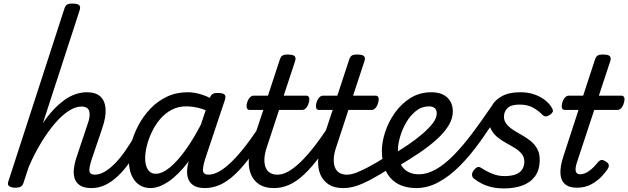

<svg xmlns="http://www.w3.org/2000/svg" viewBox="-20 -1035 3513 1074"><path d="M491 17Q449 17 426.5 1.5Q404 -14 397 -38.5Q390 -63 393.5 -92.5Q397 -122 406 -149L471 -344Q486 -384 479.5 -411.5Q473 -439 435 -439Q402 -439 364 -414.5Q326 -390 287 -344.5Q248 -299 210.5 -237.5Q173 -176 141 -102L111 -11Q107 2 97 8.5Q87 15 64 15Q48 15 34 8Q20 1 26 -18L339 -983Q345 -1003 354.5 -1009Q364 -1015 384 -1015Q415 -1015 423.5 -1005.5Q432 -996 425 -976L220 -346Q248 -388 278 -420Q308 -452 339 -474.5Q370 -497 402 -508Q434 -519 466 -519Q515 -519 541 -495.5Q567 -472 570.5 -427Q574 -382 552 -318L494 -147Q477 -96 480.5 -77Q484 -58 510 -58Q524 -58 531 -46.5Q538 -35 536 -20.5Q534 -6 523 5.5Q512 17 491 17Z M492 17Q478 17 471 5.5Q464 -6 466 -20.5Q468 -35 479 -46.5Q490 -58 511 -58Q537 -58 565.5 -74.5Q594 -91 623 -120.5Q652 -150 680.5 -191Q709 -232 737 -280Q744 -294 757.5 -292.5Q771 -291 780 -280.5Q789 -270 782 -257Q748 -190 713 -138.5Q678 -87 642 -52.5Q606 -18 569 -0.5Q532 17 492 17Z M822 17Q785 17 758 -1.5Q731 -20 716 -54.5Q701 -89 701 -135Q701 -181 714.5 -233Q728 -285 755 -335.5Q782 -386 821.5 -427.5Q861 -469 913.5 -494Q966 -519 1030 -519Q1070 -519 1113 -504.5Q1156 -490 1190 -466L1174 -397Q1127 -423 1090.5 -431.5Q1054 -440 1021 -440Q976 -440 939.5 -420.5Q903 -401 875.5 -368.5Q848 -336 829.5 -297Q811 -258 801.5 -219.5Q792 -181 792 -150Q792 -123 799 -103.5Q806 -84 819 -73.5Q832 -63 851 -63Q887 -63 930.5 -98.5Q974 -134 1022.5 -202.5Q1071 -271 1119 -368L1151 -328Q1093 -207 1034.5 -131Q976 -55 922 -19Q868 17 822 17ZM1127 17Q1084 17 1061.5 1.5Q1039 -14 1031.5 -38.5Q1024 -63 1027.5 -92.5Q1031 -122 1041 -149L1152 -483Q1159 -503 1168.5 -509Q1178 -515 1197 -515Q1228 -515 1236.5 -505.5Q1245 -496 1238 -476L1128 -147Q1112 -96 1116 -77Q1120 -58 1146 -58Q1160 -58 1166.5 -46.5Q1173 -35 1171 -20.5Q1169 -6 1158.5 5.5Q1148 17 1127 17Z M1127 17Q1113 17 1106 5.5Q1099 -6 1101 -20.5Q1103 -35 1114 -46.5Q1125 -58 1146 -58Q1173 -58 1204.5 -75Q1236 -92 1274.5 -129Q1313 -166 1359 -226Q1405 -286 1459 -373Q1468 -387 1481.5 -385Q1495 -383 1503 -372.5Q1511 -362 1504 -350Q1442 -243 1391 -172.5Q1340 -102 1295 -60Q1250 -18 1209 -0.5Q1168 17 1127 17Z M1510 17Q1462 17 1431 -3Q1400 -23 1385 -57Q1370 -91 1371.5 -134.5Q1373 -178 1388 -225L1453 -420H1376Q1365 -420 1361 -430Q1357 -440 1362 -460Q1368 -480 1378 -490Q1388 -500 1398 -500H1479L1544 -698Q1550 -718 1559.5 -724Q1569 -730 1589 -730Q1620 -730 1628.5 -720.5Q1637 -711 1630 -691L1567 -500H1693Q1704 -500 1708.5 -490.5Q1713 -481 1707 -460Q1702 -441 1692 -430.5Q1682 -420 1671 -420H1541L1474 -216Q1460 -176 1459 -146Q1458 -116 1466.5 -96.5Q1475 -77 1492 -67.5Q1509 -58 1531 -58Q1545 -58 1551.5 -46.5Q1558 -35 1556 -20.5Q1554 -6 1542.5 5.5Q1531 17 1510 17Z M1514 17Q1500 17 1493 5.5Q1486 -6 1488 -20.5Q1490 -35 1501 -46.5Q1512 -58 1533 -58Q1560 -58 1591.5 -75Q1623 -92 1661.5 -129Q1700 -166 1746 -226Q1792 -286 1846 -373Q1855 -387 1868.5 -385Q1882 -383 1890 -372.5Q1898 -362 1891 -350Q1829 -243 1778 -172.5Q1727 -102 1682 -60Q1637 -18 1596 -0.5Q1555 17 1514 17Z M1898 17Q1850 17 1819 -3Q1788 -23 1773 -57Q1758 -91 1759.5 -134.5Q1761 -178 1776 -225L1841 -420H1764Q1753 -420 1749 -430Q1745 -440 1750 -460Q1756 -480 1766 -490Q1776 -500 1786 -500H1867L1932 -698Q1938 -718 1947.5 -724Q1957 -730 1977 -730Q2008 -730 2016.5 -720.5Q2025 -711 2018 -691L1955 -500H2081Q2092 -500 2096.5 -490.5Q2101 -481 2095 -460Q2090 -441 2080 -430.5Q2070 -420 2059 -420H1929L1862 -216Q1848 -176 1847 -146Q1846 -116 1854.5 -96.5Q1863 -77 1880 -67.5Q1897 -58 1919 -58Q1933 -58 1939.5 -46.5Q1946 -35 1944 -20.5Q1942 -6 1930.5 5.5Q1919 17 1898 17Z M1902 17Q1888 17 1881 5.5Q1874 -6 1876 -20.5Q1878 -35 1889 -46.5Q1900 -58 1921 -58Q1943 -58 1971.5 -68.5Q2000 -79 2041.5 -101Q2083 -123 2142 -160Q2155 -168 2166 -163.5Q2177 -159 2182 -147Q2187 -135 2184.5 -121Q2182 -107 2168 -98Q2102 -56 2054 -30.5Q2006 -5 1970 6Q1934 17 1902 17Z M2177 -171Q2218 -195 2261 -224Q2304 -253 2340.5 -284Q2377 -315 2400 -344.5Q2423 -374 2423 -400Q2423 -422 2411 -431Q2399 -440 2380 -440Q2339 -440 2307 -414.5Q2275 -389 2252.5 -350.5Q2230 -312 2218 -270Q2206 -228 2206 -196Q2206 -163 2213.5 -137.5Q2221 -112 2236 -95Q2251 -78 2273 -69Q2295 -60 2324 -60Q2338 -60 2343.5 -48.5Q2349 -37 2347 -21.5Q2345 -6 2336 5.5Q2327 17 2312 17Q2245 17 2201.5 -9Q2158 -35 2137 -82Q2116 -129 2116 -191Q2116 -240 2134.5 -296.5Q2153 -353 2188.5 -403.5Q2224 -454 2275.5 -486.5Q2327 -519 2394 -519Q2430 -519 2456.5 -506.5Q2483 -494 2498 -470Q2513 -446 2513 -412Q2513 -373 2490.5 -335Q2468 -297 2427 -259Q2386 -221 2329.5 -182.5Q2273 -144 2205 -104Z M2308 17Q2298 17 2294.5 5.5Q2291 -6 2293 -21.5Q2295 -37 2302 -48.5Q2309 -60 2321 -60Q2370 -60 2419 -88Q2468 -116 2518 -167Q2568 -218 2620 -287Q2672 -356 2727 -437Q2736 -450 2751 -448Q2766 -446 2776 -436Q2786 -426 2779 -414Q2723 -323 2666.5 -244Q2610 -165 2551.5 -106.5Q2493 -48 2432.5 -15.5Q2372 17 2308 17Z M2801 19Q2761 19 2729.5 11.5Q2698 4 2674 -8.5Q2650 -21 2631 -36Q2622 -43 2620.5 -55Q2619 -67 2629 -81Q2639 -95 2649.5 -99.5Q2660 -104 2673 -95Q2702 -76 2734.5 -63Q2767 -50 2801 -50Q2839 -50 2863.5 -59Q2888 -68 2900.5 -86.5Q2913 -105 2913 -131Q2913 -156 2898.5 -174Q2884 -192 2861.5 -206Q2839 -220 2813 -234Q2787 -248 2764.5 -266Q2742 -284 2727.5 -310Q2713 -336 2713 -373Q2713 -410 2731 -443Q2749 -476 2788.5 -497.5Q2828 -519 2890 -519Q2935 -519 2970 -506.5Q3005 -494 3028.5 -475Q3052 -456 3064 -437Q3072 -425 3073 -416Q3074 -407 3058 -394Q3045 -385 3035 -384Q3025 -383 3015 -392Q2991 -417 2960.5 -433.5Q2930 -450 2886 -450Q2839 -450 2819 -430.5Q2799 -411 2799 -382Q2799 -359 2813.5 -341Q2828 -323 2850.5 -308.5Q2873 -294 2899 -279.5Q2925 -265 2947.5 -247Q2970 -229 2984.5 -203.5Q2999 -178 2999 -142Q2999 -84 2972.5 -48.5Q2946 -13 2901 3Q2856 19 2801 19Z M3207 15Q3163 15 3140 -5.5Q3117 -26 3115 -64.5Q3113 -103 3130 -156L3216 -420H3139Q3128 -420 3124 -430Q3120 -440 3125 -460Q3131 -480 3141 -490Q3151 -500 3162 -500H3242L3307 -698Q3313 -718 3322.5 -724Q3332 -730 3352 -730Q3383 -730 3391.5 -720.5Q3400 -711 3393 -691L3330 -500H3456Q3467 -500 3471.5 -490.5Q3476 -481 3470 -460Q3465 -441 3455 -430.5Q3445 -420 3434 -420H3304L3207 -126Q3196 -92 3201 -76Q3206 -60 3225 -60Q3249 -60 3275 -78.5Q3301 -97 3326 -129Q3334 -138 3343.5 -140Q3353 -142 3368 -132Q3383 -123 3385 -113.5Q3387 -104 3382 -95Q3371 -75 3346.5 -49Q3322 -23 3287.5 -4Q3253 15 3207 15Z"/></svg>

Font: Playwrite AU TAS
Style: Regular
Weight: 400
Designer: Veronika Burian, José Scaglione
Foundry: TypeTogether
Version: Version 1.002